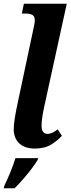

<svg xmlns="http://www.w3.org/2000/svg" viewBox="-24 -780 377 1021"><path d="M161 10Q107 10 78 -18Q49 -46 49 -92Q49 -117 55 -154Q61 -191 71 -237L153 -623Q156 -636 158.5 -650Q161 -664 161 -673Q161 -692 149 -700Q137 -708 112 -708H92L103 -760H331L211 -212Q205 -184 201 -158Q197 -132 197 -112Q197 -68 229 -68Q241 -68 254 -74Q267 -80 283 -92L305 -58Q283 -33 248.5 -11.5Q214 10 161 10ZM-1 208Q15 175 31 136Q47 97 58 61H179L176 71Q164 91 143.5 118Q123 145 99.5 172Q76 199 54 221H-4Z"/></svg>

Font: Noto Serif SemiCondensed
Style: Bold Italic
Weight: 700
Width: 4
Italic angle: -12°
Designer: Monotype Design Team
Foundry: Monotype Imaging Inc.
Version: Version 2.014